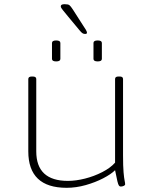

<svg xmlns="http://www.w3.org/2000/svg" viewBox="-20 -890 733 916"><path d="M298 6Q115 6 115 -168V-513Q115 -525 132 -525H136Q153 -525 153 -513V-168Q153 -27 304 -27Q342 -27 385.5 -38Q429 -49 468 -69Q507 -89 529 -114V-513Q529 -525 545 -525H551Q567 -525 567 -513V-150Q567 -96 569.5 -68Q572 -40 574.5 -28.5Q577 -17 577 -11Q577 -6 570 -3Q563 0 556 0Q551 0 547.5 -4.5Q544 -9 540 -25.5Q536 -42 529 -78Q510 -59 472.5 -39.5Q435 -20 389 -7Q343 6 298 6ZM446 -597Q426 -597 426 -609V-685Q426 -697 446 -697Q466 -697 466 -685V-609Q466 -597 446 -597ZM248 -597Q228 -597 228 -609V-685Q228 -697 248 -697Q268 -697 268 -685V-609Q268 -597 248 -597ZM386 -728Q379 -728 373.5 -731.5Q368 -735 359 -746L305 -811Q290 -830 280 -841.5Q270 -853 270 -860Q270 -870 288 -870Q305 -870 311 -865.5Q317 -861 328 -844L378 -766Q383 -759 389 -749Q395 -739 395 -734Q395 -728 386 -728Z"/></svg>

Font: Asap Expanded Thin
Style: Regular
Weight: 100
Width: 7
Designer: Pablo Cosgaya
Foundry: Omnibus-Type
Version: Version 3.001; ttfautohint (v1.8.4.7-5d5b)